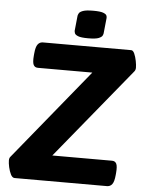

<svg xmlns="http://www.w3.org/2000/svg" viewBox="-59 -930 737 977"><g transform="rotate(5 309.5 -441.5)"><path d="M363 -741Q327 -741 312 -747Q297 -753 294.5 -761Q292 -769 292 -773L300 -851Q301 -856 305 -863.5Q309 -871 325 -877Q341 -883 378 -883Q413 -883 428 -877.5Q443 -872 446 -864.5Q449 -857 448 -851L440 -773Q440 -770 436.5 -762Q433 -754 417.5 -747.5Q402 -741 363 -741ZM53 0Q41 0 33 -16Q25 -32 20.5 -52.5Q16 -73 16 -87Q16 -100 23 -107L400 -569H122Q106 -569 99.5 -582Q93 -595 96 -629L97 -640Q100 -674 110 -687Q120 -700 136 -700H587Q597 -700 604 -684Q611 -668 615 -647.5Q619 -627 619 -613Q619 -601 612 -593L234 -131H539Q555 -131 561.5 -118Q568 -105 565 -71L564 -60Q561 -26 551 -13Q541 0 525 0Z"/></g></svg>

Font: Asap
Style: Bold Italic
Weight: 700
Italic angle: -6°
Designer: Pablo Cosgaya
Foundry: Omnibus-Type
Version: Version 3.001; ttfautohint (v1.8.3)